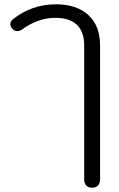

<svg xmlns="http://www.w3.org/2000/svg" viewBox="-20 -604 556 894"><path d="M372 230V-392Q372 -456 338 -488.5Q304 -521 238 -521Q158 -521 83 -467Q72 -459 61 -459Q46 -459 36 -472Q28 -482 28 -491Q28 -505 41 -515Q82 -548 132.5 -566Q183 -584 240 -584Q337 -584 391.5 -534Q446 -484 446 -392V230Q446 249 436.5 259.5Q427 270 409 270Q391 270 381.5 259.5Q372 249 372 230Z"/></svg>

Font: Kodchasan
Style: Regular
Weight: 400
Version: Version 1.000; ttfautohint (v1.6)